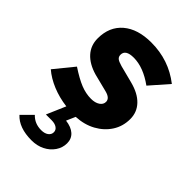

<svg xmlns="http://www.w3.org/2000/svg" viewBox="-237 -621 970 970"><g transform="rotate(45 248.0 -136.0)"><path d="M176 253Q86 253 42 205L97 150Q127 182 174 182Q198 182 212.5 171.5Q227 161 227 144Q227 128 213 118.5Q199 109 176 109H135L179 7Q123 0 74.5 -20Q26 -40 -9 -70L75 -173Q128 -138 165.5 -123Q203 -108 240 -108Q269 -108 287 -120Q305 -132 305 -151Q305 -177 265 -187L170 -211Q111 -228 79.5 -263Q48 -298 48 -348Q48 -431 103 -478Q158 -525 255 -525Q380 -525 476 -450L391 -353Q315 -408 246 -408Q188 -408 188 -371Q188 -357 197.5 -349Q207 -341 232 -334L325 -310Q387 -294 420 -259.5Q453 -225 453 -176Q453 -124 426.5 -83Q400 -42 354.5 -17Q309 8 250 11L229 59Q270 64 292 84Q314 104 314 136Q314 168 295.5 195Q277 222 246 237.5Q215 253 176 253Z"/></g></svg>

Font: Red Hat Text
Style: Bold Italic
Weight: 700
Italic angle: -12°
Designer: Pentagram, MCKL
Foundry: Pentagram, MCKL
Version: Version 1.023; ttfautohint (v1.8.3)